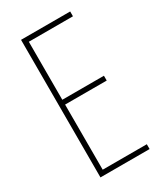

<svg xmlns="http://www.w3.org/2000/svg" viewBox="-180 -789 742 863"><g transform="rotate(-30 190.5 -357.0)"><path d="M333 0H78V-714H333V-689H104V-388H320V-363H104V-25H333Z"/></g></svg>

Font: Noto Sans Gurmukhi ExtraCondensed Thin
Style: Regular
Weight: 100
Width: 2
Designer: Jelle Bosma - Monotype Design Team
Foundry: Monotype Imaging Inc.
Version: Version 2.004; ttfautohint (v1.8.4.7-5d5b)